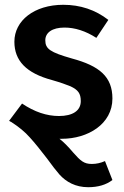

<svg xmlns="http://www.w3.org/2000/svg" viewBox="-20 -564 518 801"><path d="M363 120C330 120 316 107 285 72C264 47 245 28 228 15H238C346 15 449 -46 449 -153C449 -244 395 -289 280 -320C189 -346 169 -360 169 -396C169 -428 198 -449 249 -449C292 -449 337 -435 382 -406L432 -481C378 -523 315 -544 244 -544C123 -544 40 -478 40 -390C40 -311 89 -259 197 -230C232 -220 257 -211 274 -204C306 -189 317 -174 317 -142C317 -102 283 -80 226 -80C175 -80 124 -97 72 -132L18 -60C22 -57 25 -56 27 -55C58 -35 84 -14 105 10C126 33 149 62 176 97C197 126 214 148 228 164C256 195 295 217 348 217C389 217 423 207 449 187L418 108C400 116 382 120 363 120Z"/></svg>

Font: Fira Sans Medium
Style: Regular
Weight: 500
Designer: Carrois Corporate & Edenspiekermann AG
Foundry: Carrois Corporate GbR & Edenspiekermann AG
Version: Version 4.203